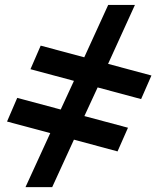

<svg xmlns="http://www.w3.org/2000/svg" viewBox="-20 -747 629 772"><path d="M277.3 -185.5 189.9 5.4H82.5L182.1 -211.9L8.3 -258.3L49.3 -353.5L224.1 -306.6L277.3 -421.9L102.5 -468.8L143.6 -563.5L318.8 -516.6L415 -727.1H522.5L414.6 -490.2L588.9 -443.4L547.4 -348.6L372.6 -395.5L319.3 -280.3L494.6 -233.4L452.6 -138.2Z"/></svg>

Font: Arimo SemiBold
Style: Italic
Weight: 600
Italic angle: -12°
Version: Version 1.33